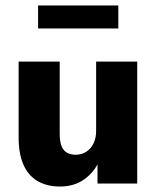

<svg xmlns="http://www.w3.org/2000/svg" viewBox="-20 -670 571 701"><path d="M199 11Q151 11 117 -9Q83 -29 65.5 -69Q48 -109 48 -168V-445H198V-182Q198 -153 205 -136Q212 -119 225.5 -112Q239 -105 256 -105Q278 -105 295 -116Q312 -127 321.5 -146.5Q331 -166 331 -193V-445H481V0H336V-86H344Q325 -42 288 -15.5Q251 11 199 11ZM119 -566V-650H412V-566Z"/></svg>

Font: Nunito Sans 12pt ExtraLight
Style: Weight 830 Width 84 Optical size 12.0 YTLC 445
Weight: 830
Width: 4
Designer: Vernon Adams
Foundry: Vernon Adams
Version: Version 3.101;gftools[0.9.27]